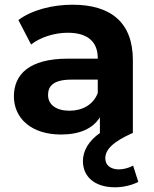

<svg xmlns="http://www.w3.org/2000/svg" viewBox="-20 -564 654 815"><path d="M395 -169C376 -119 329 -94 275 -94C218 -94 184 -120 184 -161C184 -198 206 -226 283 -226H395ZM468 231C505 231 543 221 567 208L545 139C529 148 506 155 485 155C449 155 427 137 427 108C427 71 459 38 544 0V-309C544 -469 450 -544 288 -544C203 -544 116 -522 58 -479L112 -375C151 -406 211 -425 268 -425C354 -425 395 -385 395 -317V-315H268C104 -315 39 -248 39 -155C39 -61 114 7 239 7C318 7 374 -18 404 -66V0H405C355 35 332 77 332 120C332 186 382 231 468 231Z"/></svg>

Font: Montserrat-Alt1
Style: Bold
Weight: 700
Designer: Differentunic
Foundry: Differentunic
Version: Version 7.222